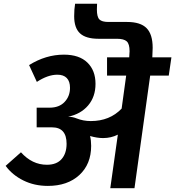

<svg xmlns="http://www.w3.org/2000/svg" viewBox="-20 -995 926 1015"><path d="M886.2 -691.9 872.1 -595.2H773.9L690.9 0H563L603 -283.2Q567.4 -265.1 524.9 -265.1Q493.7 -265.1 456.1 -275.9Q461.9 -252.9 461.9 -224.1Q461.9 -127 399.4 -69.6Q336.9 -12.2 232.9 -12.2Q161.6 -12.2 103.5 -41Q45.4 -69.8 9.8 -118.2L90.8 -189.9Q149.9 -124 228 -124Q279.3 -124 305.7 -154.1Q332 -184.1 332 -234.9Q332 -321.8 254.9 -321.8H173.8V-425.8H242.2Q293 -425.8 321.5 -456.1Q350.1 -486.3 350.1 -530.8Q350.1 -564.9 333 -582.5Q315.9 -600.1 283.2 -600.1Q232.9 -600.1 174.8 -562L133.8 -650.9Q222.2 -706.1 317.9 -706.1Q398.9 -706.1 441.9 -664.3Q484.9 -622.6 484.9 -551.8Q484.9 -483.4 445.8 -437.5Q406.7 -391.6 339.8 -377.9Q363.3 -377.9 384.8 -369.1Q420.4 -355 460 -355Q560.1 -355 623 -420.9L647 -595.2H545.9V-691.9H663.1Q665 -716.3 665 -724.1Q665 -762.7 649.9 -776.4Q634.8 -790 598.1 -790H501Q434.1 -790 403.1 -818.6Q372.1 -847.2 372.1 -909.2Q372.1 -946.3 377 -975.1H493.2Q492.2 -963.9 492.2 -944.8Q492.2 -905.8 505.4 -892.3Q518.6 -878.9 553.2 -878.9H651.9Q722.7 -878.9 754.9 -846.2Q787.1 -813.5 787.1 -742.2Q787.1 -724.1 785.2 -691.9Z"/></svg>

Font: FiraGO SemiBold
Style: Italic
Weight: 600
Italic angle: -8°
Designer: bBox Type GmbH
Foundry: bBox Type GmbH
Version: Version 1.001;PS 001.001;hotconv 1.0.88;makeotf.lib2.5.64775